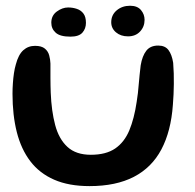

<svg xmlns="http://www.w3.org/2000/svg" viewBox="-20 -615 678 668"><path d="M291.5 32.5Q219.5 32.5 168.5 10.2Q117.5 -12 85.5 -54Q53.5 -96 38.5 -155.2Q23.5 -214.5 23.5 -288.5Q23.5 -306.5 24.8 -324.8Q26 -343 28.5 -360Q31 -377 35 -390.5Q44 -425 61 -440.2Q78 -455.5 102 -455.5Q124.5 -455.5 136 -446Q147.5 -436.5 151.2 -422.2Q155 -408 155.5 -394Q155.5 -384 155.5 -371Q155.5 -358 155.5 -344Q155.5 -330 155.8 -316.8Q156 -303.5 156.5 -292.5Q159 -228.5 172 -179.8Q185 -131 214.8 -103.8Q244.5 -76.5 296 -76.5Q348.5 -76.5 380.5 -98.2Q412.5 -120 429.8 -161.2Q447 -202.5 455.5 -260.5Q458 -275.5 459.8 -291.2Q461.5 -307 462.8 -323Q464 -339 465.8 -355.2Q467.5 -371.5 469.5 -388Q475 -420.5 489 -438.5Q503 -456.5 530.5 -456.5Q554.5 -456.5 566.2 -440.8Q578 -425 582.5 -396.5Q584 -378 584.5 -359.8Q585 -341.5 584.8 -323Q584.5 -304.5 583.8 -286.5Q583 -268.5 581.5 -250.5Q575 -158.5 541.5 -95.2Q508 -32 445.8 0.2Q383.5 32.5 291.5 32.5ZM225 -487.5Q189 -487.5 173.8 -501.2Q158.5 -515 158.5 -536Q158.5 -561 177.8 -575Q197 -589 217 -589Q233 -589 247.2 -584.2Q261.5 -579.5 270.2 -568Q279 -556.5 279 -535.5Q279 -515.5 266.8 -501.5Q254.5 -487.5 225 -487.5ZM425.5 -488.5Q400 -488.5 383.5 -502.5Q367 -516.5 367 -537.5Q367 -563 386 -579Q405 -595 432.5 -595Q458 -595 470.5 -580Q483 -565 483 -546Q483 -522 467.2 -505.2Q451.5 -488.5 425.5 -488.5Z"/></svg>

Font: Gluten Thin
Style: Regular
Weight: 400
Version: Version 1.300